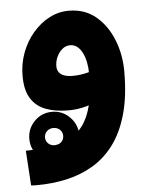

<svg xmlns="http://www.w3.org/2000/svg" viewBox="-51 -425 599 768"><g transform="rotate(-5 249.0 -41.0)"><path d="M67 301Q59 301 55 301Q51 301 43 300L34 160Q100 159 152 148.5Q204 138 240 108.5Q276 79 294.5 22.5Q313 -34 313 -126Q313 -148 309 -169Q305 -190 297 -207Q289 -224 276.5 -234.5Q264 -245 247 -245Q229 -245 215 -233Q201 -221 193 -203Q185 -185 185 -166Q185 -152 192 -142Q199 -132 213 -127Q227 -122 248 -122Q272 -122 297.5 -127.5Q323 -133 344 -143L348 -24Q324 -5 289 4.5Q254 14 219 14Q166 14 127.5 -0.5Q89 -15 68 -48.5Q47 -82 47 -139Q47 -188 63.5 -232Q80 -276 109 -310Q138 -344 175 -363.5Q212 -383 253 -383Q318 -383 362.5 -345.5Q407 -308 430.5 -248.5Q454 -189 454 -122Q454 -22 433.5 50Q413 122 376.5 170.5Q340 219 291 247.5Q242 276 185 288.5Q128 301 67 301ZM152 214Q110 214 81 184.5Q52 155 52 114Q52 73 81 43.5Q110 14 152 14Q193 14 222.5 43.5Q252 73 252 114Q252 155 222.5 184.5Q193 214 152 214ZM151 148Q167 148 177.5 138.5Q188 129 188 114Q188 98 177.5 88.5Q167 79 151 79Q136 79 125.5 89Q115 99 115 114Q115 129 125.5 138.5Q136 148 151 148Z"/></g></svg>

Font: Farlight84_Sys_V01
Style: Bold
Weight: 700
Designer: Monotype Design Team, Nadine Chahine and Nizar Qandah
Foundry: Monotype Imaging Inc.
Version: Version 2.004;October 31, 2024;FontCreator 14.0.0.2814 64-bi